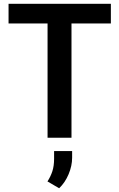

<svg xmlns="http://www.w3.org/2000/svg" viewBox="-20 -731 634 1019"><path d="M25.4 0ZM568.4 -710.9V-606.4H359.4V0H232.4V-606.4H25.4V-710.9ZM362.8 106Q362.8 148.9 344.2 193.4Q325.7 237.8 293.9 268.1L231.9 231.9Q248.5 206.5 257.8 178.2Q267.1 149.9 267.1 111.3V70.8H362.8Z"/></svg>

Font: Robert Sans
Style: Bold
Weight: 700
Designer: Christian Robertson (extended by Adam Twardoch)
Foundry: Google
Version: Version 12.135;April 2, 2019;FontCreator 11.5.0.2425 64-bit;